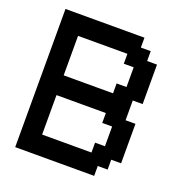

<svg xmlns="http://www.w3.org/2000/svg" viewBox="-127 -807 854 914"><g transform="rotate(20 300.0 -350.0)"><path d="M450 0V-50H500V-100H550V-300H500V-400H550V-600H500V-650H450V-700H50V0ZM150 -100V-300H400V-250H450V-150H400V-100ZM150 -400V-600H400V-550H450V-450H400V-400Z"/></g></svg>

Font: Matrix Sans Video
Style: Regular
Weight: 400
Designer: Brad Neil
Version: Version 1.100